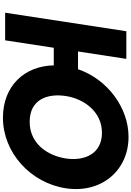

<svg xmlns="http://www.w3.org/2000/svg" viewBox="186 -1066 895 1307"><g transform="rotate(90 633.5 -412.5)"><path d="M633.7 -413C652.5 -536 739.3 -659 884.3 -659C1030.3 -659 1077.5 -536 1058.7 -413C1039.9 -290 959.1 -167 809.1 -167C655.1 -167 614.9 -290 633.7 -413ZM305.2 -331H425C428.7 -130.9 565.7 15 781.2 15C1018.2 15 1224.8 -172 1261.7 -413C1298.6 -654 1141 -840 912 -840C711.9 -840 519.2 -695.4 451.1 -496H330.4L380.7 -825H192.7L66.5 0H254.5Z"/></g></svg>

Font: Sztylet
Style: BdObl
Weight: 700
Foundry: Cannot Into Space Fonts, PlusOne Fonts
Version: Version 0.12